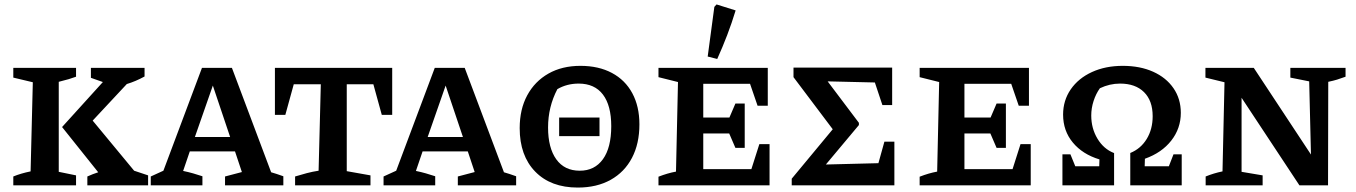

<svg xmlns="http://www.w3.org/2000/svg" viewBox="-20 -836 6117 866"><path d="M40 0V-40Q74 -54 118 -63L128 -465L40 -486V-530H323V-490Q307 -484 290 -479Q273 -474 245 -467V-61L323 -45V0ZM374 0V-40Q398 -51 423 -59L260 -263L444 -466L390 -485V-530H632V-491Q592 -469 552 -457L398 -292L585 -66L648 -45V0Z M1203 -59Q1217 -55 1227.5 -51.5Q1238 -48 1258 -41V0H995V-40L1071 -60L1040 -153H836L806 -65Q830 -60 851 -54Q872 -48 893 -41V0H660V-40L717 -66L891 -530H1026ZM859 -218H1018L940 -450Z M1749 -530V-318H1702L1664 -456H1544V-64L1651 -45V0H1311V-40Q1337 -48 1363.5 -55Q1390 -62 1417 -66L1427 -456H1305L1267 -318H1220V-530Z M2253 -59Q2267 -55 2277.5 -51.5Q2288 -48 2308 -41V0H2045V-40L2121 -60L2090 -153H1886L1856 -65Q1880 -60 1901 -54Q1922 -48 1943 -41V0H1710V-40L1767 -66L1941 -530H2076ZM1909 -218H2068L1990 -450Z M2586 10Q2464 10 2394 -62Q2324 -134 2324 -258Q2324 -343 2358 -406Q2392 -469 2453.5 -504Q2515 -539 2598 -539Q2680 -539 2740 -507Q2800 -475 2832 -415.5Q2864 -356 2864 -275Q2864 -188 2830.5 -124Q2797 -60 2734.5 -25Q2672 10 2586 10ZM2595 -66Q2662 -66 2699.5 -118Q2737 -170 2737 -267Q2737 -360 2699.5 -409.5Q2662 -459 2590 -459Q2537 -459 2494 -434Q2452 -354 2452 -261Q2452 -169 2489 -117.5Q2526 -66 2595 -66ZM2502 -222V-306H2684V-222Z M3405 -186H3451V0H2950V-39Q2991 -55 3029 -62L3038 -466L2950 -488V-530H3443V-359H3397L3363 -458H3152V-306H3270L3297 -369H3339V-169H3297L3269 -234H3152V-73H3369ZM3215 -570 3172 -581 3202 -805 3212 -816 3298 -789Q3281 -733 3260 -678Q3239 -623 3215 -570Z M3969 -197H4014V0H3551V-30L3736 -253L3559 -488V-531H4004V-362H3960L3926 -464L3713 -469L3854 -282V-272L3705 -94L3942 -100Z M4583 -186H4629V0H4128V-39Q4169 -55 4207 -62L4216 -466L4128 -488V-530H4621V-359H4575L4541 -458H4330V-306H4448L4475 -369H4517V-169H4475L4447 -234H4330V-73H4547Z M4772 0V-140H4808L4830 -86H4938L4939 -117Q4863 -140 4819 -193Q4775 -246 4775 -319Q4775 -383 4809.5 -433Q4844 -483 4905 -511Q4966 -539 5044 -539Q5122 -539 5181 -512.5Q5240 -486 5273 -438Q5306 -390 5306 -327Q5306 -257 5263 -202Q5220 -147 5144 -120L5143 -86H5252L5273 -140H5310V0H5078V-146Q5125 -165 5152 -209Q5179 -253 5179 -312Q5179 -382 5140 -420.5Q5101 -459 5032 -459Q4985 -459 4941 -438Q4923 -413 4912.5 -380.5Q4902 -348 4902 -315Q4902 -257 4930 -210.5Q4958 -164 5004 -146H5005V0Z M5800 -530H6049V-490Q6027 -482 6011 -477Q5995 -472 5971 -467L5970 0H5841L5580 -395V-61L5675 -45V0H5418V-40Q5455 -55 5494 -63L5503 -465L5417 -486V-530H5635L5893 -139L5885 -469L5800 -486Z"/></svg>

Font: Piazzolla SC SemiBold
Style: Regular
Weight: 600
Designer: Juan Pablo del Peral
Foundry: Huerta Tipografica
Version: Version 1.330